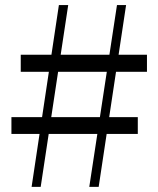

<svg xmlns="http://www.w3.org/2000/svg" viewBox="-20 -726 614 746"><path d="M102.8 0 208.8 -706.3H245L138.1 0ZM24.4 -270.9H515.4V-205.6H24.4ZM551 -447.1H60.6V-513.4H551ZM326.9 0 434.5 -706.3H469.9L363.4 0Z"/></svg>

Font: Noto Serif HK ExtraLight
Style: Regular
Weight: 200
Designer: Ryoko NISHIZUKA 西塚涼子 (kana & ideographs); Frank Grießhammer (Latin, Greek & Cyrillic); Wenlong ZHANG 张文龙 (bopomofo); San
Foundry: Adobe
Version: Version 2.002-H1;hotconv 1.1.0;makeotfexe 2.6.0